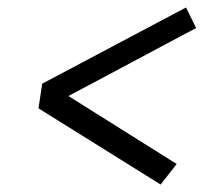

<svg xmlns="http://www.w3.org/2000/svg" viewBox="-20 -509 546 514"><path d="M410 -15 83 -219 93 -285 478 -489 505 -434 122 -230 128 -274 453 -70Z"/></svg>

Font: Lexend Light
Style: Italic
Weight: 300
Italic angle: -8.13011°
Designer: Bonnie Shaver-Troup, Thomas Jockin
Foundry: Lexend
Version: Version 1.007